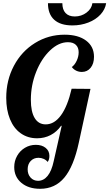

<svg xmlns="http://www.w3.org/2000/svg" viewBox="-20 -974 684 1201"><path d="M280 -954H370Q370 -914 390 -892.5Q410 -871 448 -871Q489 -871 521 -895Q553 -919 558 -954H644Q638 -915 608.5 -883Q579 -851 532.5 -833Q486 -815 433 -815Q358 -815 319 -850.5Q280 -886 280 -954ZM69 71Q69 33 87 1Q105 -31 136 -49.5Q167 -68 204 -68Q242 -68 265.5 -49Q289 -30 289 1Q289 25 278 39Q269 27 253.5 20Q238 13 221 13Q191 13 172 33Q153 53 153 85Q153 117 171.5 137Q190 157 218 157Q253 157 278 126Q303 95 316 34L366 -187H362Q335 -149 296.5 -129Q258 -109 212 -109Q154 -109 110 -140Q66 -171 42.5 -228.5Q19 -286 19 -362Q19 -472 67 -562.5Q115 -653 199 -705Q283 -757 384 -757Q469 -757 518.5 -720Q568 -683 568 -619Q568 -576 547 -550Q526 -524 492 -524Q473 -524 456.5 -532Q440 -540 429 -555Q447 -567 459.5 -593.5Q472 -620 472 -647Q472 -677 454.5 -693.5Q437 -710 405 -710Q347 -710 293 -658.5Q239 -607 206 -524Q173 -441 173 -350Q173 -275 197 -235.5Q221 -196 266 -196Q320 -196 361.5 -253Q403 -310 428 -419L546 -418L473 -82Q441 67 382.5 137Q324 207 231 207Q158 207 113.5 169.5Q69 132 69 71Z"/></svg>

Font: Lobster
Style: Regular
Weight: 400
Designer: Impallari Type
Foundry: Impallari Type
Version: Version 2.100